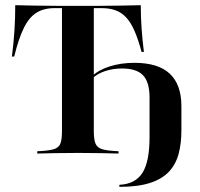

<svg xmlns="http://www.w3.org/2000/svg" viewBox="-20 -591 770 739"><path d="M123.4 0V-8.9Q164.5 -10.5 185.1 -16.1Q205.6 -21.8 212.1 -37.5Q218.5 -53.2 218.5 -84.7V-559.7H189.5Q148.4 -559.7 120.2 -541.9Q91.9 -524.2 71.8 -483.5Q51.6 -442.7 34.7 -373.4H25.8Q32.3 -422.6 35.5 -471.8Q38.7 -521 38.7 -571Q74.2 -570.2 116.9 -569.4Q159.7 -568.5 202.4 -568.5Q245.2 -568.5 280.6 -568.5Q315.3 -568.5 357.7 -568.5Q400 -568.5 443.1 -569.4Q486.3 -570.2 521.8 -571Q521.8 -525.8 525 -481Q528.2 -436.3 533.9 -391.1H525Q512.1 -438.7 498 -471.4Q483.9 -504 466.1 -523.4Q448.4 -542.7 425 -551.2Q401.6 -559.7 371 -559.7H341.1V-84.7Q341.1 -53.2 348 -37.5Q354.8 -21.8 375.4 -16.1Q396 -10.5 436.3 -8.9V0Q410.5 -0.8 369 -1.6Q327.4 -2.4 281.5 -2.4Q233.1 -2.4 191.1 -1.6Q149.2 -0.8 123.4 0ZM439.5 128.2V120.2Q500 117.7 527.8 75Q555.6 32.3 555.6 -63.7V-215.3Q555.6 -275 530.6 -301.2Q505.6 -327.4 449.2 -327.4Q414.5 -327.4 384.3 -317.3Q354 -307.3 333.9 -287.9V-296.8Q357.3 -321 401.2 -335.1Q445.2 -349.2 497.6 -349.2Q588.7 -349.2 633.5 -307.3Q678.2 -265.3 678.2 -182.3V-88.7Q678.2 -39.5 667.7 0.4Q657.3 40.3 631 69Q604.8 97.6 558.1 112.9Q511.3 128.2 439.5 128.2Z"/></svg>

Font: Playfair 144pt
Style: Bold
Weight: 700
Version: Version 2.001;gftools[0.9.30]